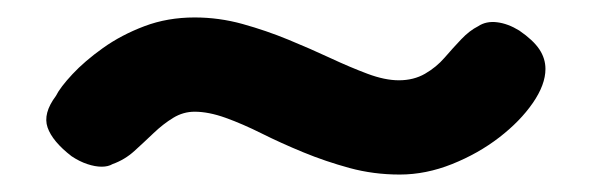

<svg xmlns="http://www.w3.org/2000/svg" viewBox="-20 -373 678 220"><path d="M203 -353Q231 -353 258 -345.5Q285 -338 310.5 -327.5Q336 -317 358.5 -306.5Q381 -296 401 -288.5Q421 -281 437 -281Q454 -281 467 -288.5Q480 -296 489.5 -307Q499 -318 508.5 -328Q518 -338 528 -343Q537 -349 549.5 -347.5Q562 -346 575 -338Q591 -327 598 -316.5Q605 -306 605 -294Q605 -276 590.5 -255Q576 -234 552 -215.5Q528 -197 498 -185Q468 -173 438 -173Q408 -173 380.5 -180.5Q353 -188 327.5 -198.5Q302 -209 280 -220Q258 -231 238.5 -238Q219 -245 203 -245Q190 -245 178.5 -238Q167 -231 156 -220.5Q145 -210 134 -200Q123 -190 109 -185Q104 -182 96.5 -182Q89 -182 80 -185Q71 -188 62 -194Q40 -211 34.5 -227Q29 -243 44 -263Q49 -273 63 -288Q77 -303 98 -318Q119 -333 145.5 -343Q172 -353 203 -353Z"/></svg>

Font: Fredoka SemiExpanded Medium
Style: Regular
Weight: 500
Width: 6
Designer: Ben Nathan
Foundry: Milena B. Brandão, Ben Nathan
Version: Version 2.001